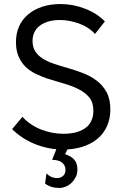

<svg xmlns="http://www.w3.org/2000/svg" viewBox="-20 -730 606 950"><path d="M291 10Q345 10 388.5 -4Q432 -18 462.5 -43.5Q493 -69 509.5 -106Q526 -143 526 -189Q526 -240 507 -274.5Q488 -309 457 -332Q426 -355 387.5 -369.5Q349 -384 310 -395Q275 -405 244 -415.5Q213 -426 190 -441Q167 -456 154 -476.5Q141 -497 141 -527Q141 -551 150 -570Q159 -589 176.5 -602.5Q194 -616 219 -623.5Q244 -631 276 -631Q322 -631 370 -614Q418 -597 450 -562L499 -624Q460 -664 401 -687Q342 -710 279 -710Q229 -710 188.5 -696.5Q148 -683 119 -658.5Q90 -634 74.5 -599.5Q59 -565 59 -522Q59 -481 71.5 -451.5Q84 -422 105 -401Q126 -380 154.5 -366Q183 -352 215 -341Q256 -328 296.5 -316.5Q337 -305 369.5 -288.5Q402 -272 422 -247.5Q442 -223 442 -182Q442 -154 432 -132.5Q422 -111 403 -97Q384 -83 356.5 -75.5Q329 -68 293 -68Q265 -68 237 -73.5Q209 -79 182.5 -89.5Q156 -100 133 -115.5Q110 -131 91 -152L40 -91Q63 -68 92 -49Q121 -30 153.5 -17Q186 -4 221 3Q256 10 291 10ZM274 200Q289 200 305 193.5Q321 187 333.5 175Q346 163 354.5 146.5Q363 130 363 109Q363 77 347 59.5Q331 42 302 33L318 0L291 -10L262 0L238 61Q270 61 287 74.5Q304 88 304 110Q304 130 292 140.5Q280 151 263 151Q245 151 231.5 144Q218 137 210 128L203 178Q217 189 234.5 194.5Q252 200 274 200Z"/></svg>

Font: Fixel Variable
Style: Regular
Weight: 100
Width: 3
Designer: AlfaBravo + MacPaw
Foundry: Kyrylo Tkachov, Marchela Mozhyna, Serhii Makarenko, Maria Weinstein, Zakhar Kryvoshyya
Version: Version 1.211